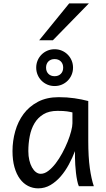

<svg xmlns="http://www.w3.org/2000/svg" viewBox="-20 -1062 602 1095"><path d="M393.1 -420.9Q387.2 -422.4 379.9 -423.8Q372.6 -425.3 362.5 -426.8Q352.5 -428.2 339.1 -429Q325.7 -429.7 307.6 -429.7Q259.8 -429.7 227.8 -410.4Q195.8 -391.1 176.8 -359.1Q157.7 -327.1 149.7 -285.6Q141.6 -244.1 141.6 -200.2Q141.6 -171.9 147.2 -148.2Q152.8 -124.5 162.6 -107.2Q172.4 -89.8 185.1 -80.3Q197.8 -70.8 212.4 -70.8Q233.9 -70.8 255.6 -87.4Q277.3 -104 297.4 -130.1Q317.4 -156.2 335 -188.7Q352.5 -221.2 365.5 -253.2Q378.4 -285.2 385.7 -313.5Q393.1 -341.8 393.1 -358.9ZM429.7 0Q424.3 -11.7 420.2 -32.2Q416 -52.7 413.3 -75.9Q410.6 -99.1 409.2 -122.1Q407.7 -145 407.7 -161.1V-200.2Q393.1 -162.1 372.8 -124.3Q352.5 -86.4 326.4 -56.2Q300.3 -25.9 268.1 -6.8Q235.8 12.2 197.8 12.2Q167 12.2 140.1 -1.5Q113.3 -15.1 93.5 -42Q73.7 -68.8 62.5 -108.6Q51.3 -148.4 51.3 -200.2Q51.3 -258.3 66.9 -313.7Q82.5 -369.1 114.7 -412.4Q147 -455.6 196.8 -481.7Q246.6 -507.8 314.9 -507.8Q362.3 -507.8 404.3 -501.7Q446.3 -495.6 483.4 -485.8V-258.8Q483.4 -166.5 492.2 -103.8Q501 -41 515.1 0ZM186.5 -676.3Q186.5 -698.2 194.6 -717.3Q202.6 -736.3 217 -750.7Q231.4 -765.1 250.5 -773.2Q269.5 -781.2 291.5 -781.2Q313.5 -781.2 332.5 -773.2Q351.6 -765.1 366 -750.7Q380.4 -736.3 388.4 -717.3Q396.5 -698.2 396.5 -676.3Q396.5 -654.3 388.4 -635.3Q380.4 -616.2 366 -601.8Q351.6 -587.4 332.5 -579.3Q313.5 -571.3 291.5 -571.3Q269.5 -571.3 250.5 -579.3Q231.4 -587.4 217 -601.8Q202.6 -616.2 194.6 -635.3Q186.5 -654.3 186.5 -676.3ZM340.3 -676.3Q340.3 -698.2 326.9 -711.7Q313.5 -725.1 291.5 -725.1Q269.5 -725.1 256.1 -711.7Q242.7 -698.2 242.7 -676.3Q242.7 -654.3 256.1 -640.9Q269.5 -627.4 291.5 -627.4Q313.5 -627.4 326.9 -640.9Q340.3 -654.3 340.3 -676.3ZM486.8 -1042.5 281.7 -832.5H203.6L374.5 -1042.5Z"/></svg>

Font: Andika New Basic
Style: Regular
Weight: 400
Designer: Victor Gaultney, Annie Olsen, Julie Remington, Don Collingsworth, Eric Hays
Foundry: SIL International
Version: Version 5.500; ttfautohint (v1.8.3)